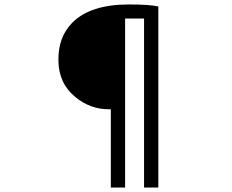

<svg xmlns="http://www.w3.org/2000/svg" viewBox="-20 -784 1040 861"><path d="M477 -294H468Q386 -294 320 -347Q243 -409 242 -512Q240 -617 304 -682Q385 -764 558 -764Q651 -764 690 -755V57H626V-701H541V57H477Z"/></svg>

Font: Noto Sans Tobesmart edit
Style: Regular
Weight: 400
Designer: Ryoko NISHIZUKA  (kana & ideographs); Paul D. Hunt (Latin, Greek & Cyrillic); Wenlong ZHANG  (bopomofo); Sandoll Communi
Foundry: Adobe Systems Incorporated
Version: Version 1.005 Oct 7, 2021